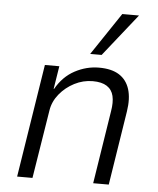

<svg xmlns="http://www.w3.org/2000/svg" viewBox="-53 -790 687 835"><g transform="rotate(5 290.5 -372.0)"><path d="M53 0 131 -494H194L178 -394H180Q211 -449 261.5 -476Q312 -503 367 -503Q422 -503 455 -482Q488 -461 500.5 -421Q513 -381 504 -324L453 0H385L435 -318Q442 -358 435.5 -385.5Q429 -413 406.5 -427.5Q384 -442 345 -442Q303 -442 265 -422.5Q227 -403 200.5 -370.5Q174 -338 168 -299L120 0ZM323 -559 447 -744H520L373 -559Z"/></g></svg>

Font: Nunito Sans 7pt SemiCondensed Light
Style: Italic
Weight: 300
Width: 4
Italic angle: -9°
Designer: Vernon Adams
Foundry: Vernon Adams
Version: Version 3.101;gftools[0.9.27]